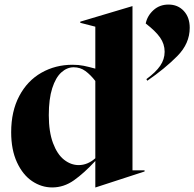

<svg xmlns="http://www.w3.org/2000/svg" viewBox="-20 -807 852 842"><path d="M29 -227Q29 -319 64.5 -386Q100 -453 161.5 -488Q223 -523 298 -523Q325 -523 347 -518.5Q369 -514 398 -506V-690L332 -707V-712L560 -780H561V-60H614V-55L399 15H398V-101Q349 -48 304.5 -16.5Q260 15 209 15Q162 15 121 -12.5Q80 -40 54.5 -95Q29 -150 29 -227ZM325 -83Q364 -83 398 -113V-452Q377 -479 354.5 -495.5Q332 -512 303 -512Q274 -512 249 -489.5Q224 -467 209 -420Q194 -373 194 -302Q194 -229 212.5 -179.5Q231 -130 261 -106.5Q291 -83 325 -83ZM702 -580Q702 -614 682 -642.5Q662 -671 619 -704Q626 -738 653 -762.5Q680 -787 719 -787Q760 -787 786 -759Q812 -731 812 -685Q812 -616 757.5 -561Q703 -506 626 -453L622 -460Q663 -490 682.5 -518.5Q702 -547 702 -580Z"/></svg>

Font: Nyght Serif Bold
Style: Regular
Weight: 700
Designer: Maksym Kobuzan
Version: Version 0.410